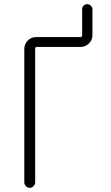

<svg xmlns="http://www.w3.org/2000/svg" viewBox="-20 -910 540 930"><path d="M97.7 -26.4V-672.9Q97.7 -696.3 114.3 -713.4Q130.9 -730.5 154.3 -730.5H369.1Q377.9 -730.5 377.9 -739.3V-865.2Q377.9 -876 384.8 -882.8Q391.6 -889.6 402.3 -889.6Q413.1 -889.6 420.4 -882.3Q427.7 -875 427.7 -865.2V-739.3Q427.7 -715.8 410.6 -699.2Q393.6 -682.6 371.1 -682.6H158.2Q150.4 -682.6 150.4 -673.8V-26.4Q150.4 -16.6 142.1 -8.3Q133.8 0 124 0Q114.3 0 106 -7.8Q97.7 -15.6 97.7 -26.4Z"/></svg>

Font: Rounded-X Mgen+ 1m light
Style: Regular
Weight: 200
Designer: [Source Han Sans]
Ryoko NISHIZUKA  (kana & ideographs); Paul D. Hunt (Latin, Greek & Cyrillic); Wenlong ZHANG  (bopomofo
Version: Version 1.059.20150602